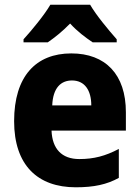

<svg xmlns="http://www.w3.org/2000/svg" viewBox="-20 -879 593 816"><path d="M363 -859H194C170 -817 114 -749 80 -712V-699H183C212 -719 245 -745 278 -779C309 -745 344 -719 374 -699H476V-712C440 -753 389 -814 363 -859ZM283 -652C133 -652 40 -555 40 -364C40 -177 140 -83 302 -83C380 -83 434 -95 485 -123V-246C428 -216 379 -203 317 -203C242 -203 202 -247 199 -324H515V-402C515 -563 428 -652 283 -652ZM286 -537C340 -537 368 -495 368 -431H202C205 -506 239 -537 286 -537Z"/></svg>

Font: Noto Sans Kannada UI SemiCondensed ExtraBold
Style: Regular
Weight: 800
Width: 4
Designer: Jelle Bosma - Monotype Design Team
Foundry: Monotype Imaging Inc.
Version: Version 2.005